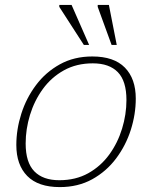

<svg xmlns="http://www.w3.org/2000/svg" viewBox="-20 -752 620 782"><path d="M356 -522Q444 -522 488.5 -476.8Q533 -431.5 533 -350.5Q533 -287 512.8 -223.2Q492.5 -159.5 453 -106.8Q413.5 -54 355.8 -22Q298 10 223.5 10Q135.5 10 91 -35.2Q46.5 -80.5 46.5 -161.5Q46.5 -225 66.8 -288.8Q87 -352.5 126.5 -405.2Q166 -458 223.8 -490Q281.5 -522 356 -522ZM221.5 -18Q288.5 -18 339.5 -46.5Q390.5 -75 425 -122.5Q459.5 -170 477.2 -228Q495 -286 495 -344.5Q495 -422 460 -458Q425 -494 358 -494Q291.5 -494 240.2 -465.5Q189 -437 154.5 -389.5Q120 -342 102.2 -284Q84.5 -226 84.5 -167.5Q84.5 -90.5 119.8 -54.2Q155 -18 221.5 -18ZM343 -569H321.5L221.5 -724V-732H271.5ZM455.5 -569H434.5L378 -724V-732H423.5Z"/></svg>

Font: Newsreader Caption ExtraLight
Style: Italic
Weight: 275
Italic angle: -17°
Designer: Hugues Gentile
Foundry: Production Type
Version: Version 1.001